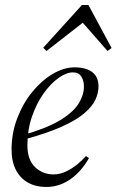

<svg xmlns="http://www.w3.org/2000/svg" viewBox="-20 -732 464 764"><path d="M163 12Q123 12 92 -5Q61 -22 43.5 -55.5Q26 -89 26 -137Q26 -203 49 -262.5Q72 -322 109 -367Q146 -412 190 -438Q234 -464 277 -464Q322 -464 347 -445Q372 -426 372 -388Q372 -362 359.5 -335Q347 -308 314.5 -280.5Q282 -253 223.5 -227Q165 -201 73 -176L69 -194Q162 -220 215.5 -251.5Q269 -283 291.5 -318Q314 -353 314 -388Q314 -411 303.5 -427.5Q293 -444 270 -444Q244 -444 212.5 -421.5Q181 -399 153 -359.5Q125 -320 107 -267.5Q89 -215 89 -154Q89 -96 119.5 -67Q150 -38 193 -38Q218 -38 242.5 -49.5Q267 -61 287.5 -78Q308 -95 322 -111L334 -103Q320 -78 302 -57Q284 -36 262.5 -20.5Q241 -5 216.5 3.5Q192 12 163 12ZM408 -529 287 -667H342L165 -529L152 -542L306 -712H332L424 -541Z"/></svg>

Font: Source Serif 4 60pt
Style: Italic
Weight: 400
Italic angle: -12°
Version: Version 4.004;hotconv 1.0.116;makeotfexe 2.5.65601